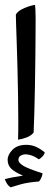

<svg xmlns="http://www.w3.org/2000/svg" viewBox="-27 -552 207 801"><path d="M48.3 30.8Q48.8 15.1 49.1 -4.2Q49.3 -23.4 49.3 -44.9Q49.3 -94.7 48.3 -153.1Q47.4 -211.4 45.9 -269Q44.4 -326.7 42.7 -375.2Q41 -423.8 40 -455.1Q39.1 -486.3 39.1 -490.7Q44.9 -502.4 59.8 -511Q74.7 -519.5 91.6 -524.9Q108.4 -530.3 119.1 -531.7Q120.1 -525.9 120.6 -513.9Q121.1 -502 121.3 -490.7Q121.6 -479.5 121.6 -476.6Q121.6 -452.1 121.3 -406.5Q121.1 -360.8 120.4 -303.7Q119.6 -246.6 118.7 -188.2Q117.7 -129.9 116.2 -80.1Q114.7 -30.3 113.3 1Q103.5 13.7 85 21Q66.4 28.3 48.3 30.8ZM17.6 229.5Q8.3 224.1 1.7 213.4Q-4.9 202.6 -6.8 195.3Q7.3 191.4 26.9 187.7Q46.4 184.1 68.8 180.7Q35.2 166.5 20 151.9Q4.9 137.2 4.9 114.7Q4.9 93.3 25.1 72.8Q45.4 52.2 82.5 52.2Q105.5 52.2 124.3 61Q143.1 69.8 159.7 84Q157.7 93.3 149.9 101.1Q142.1 108.9 135.3 112.8Q119.6 101.6 105.2 96.7Q90.8 91.8 80.1 91.8Q69.3 91.8 59.6 97.2Q49.8 102.5 49.8 115.7Q49.8 126.5 69.1 138.9Q88.4 151.4 150.4 170.9Q150.4 177.7 146 188.2Q141.6 198.7 135.7 205.1Q89.8 208.5 59.3 217Q28.8 225.6 17.6 229.5Z"/></svg>

Font: Harmattan
Style: Regular
Weight: 400
Designer: George W. Nuss III and SIL International
Foundry: SIL International
Version: Version 4.000